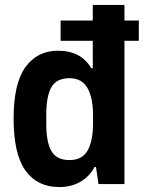

<svg xmlns="http://www.w3.org/2000/svg" viewBox="-20 -744 581 776"><path d="M219 12Q131 12 83 -54.5Q35 -121 35 -265Q35 -407 83 -473Q131 -539 214 -539Q308 -539 349 -468H355V-579H225V-661H355V-724H483V-661H541V-579H483V0H378L368 -69H362Q341 -30 304.5 -9Q268 12 219 12ZM261 -97Q312 -97 334 -135.5Q356 -174 356 -245V-277Q356 -350 333 -389Q310 -428 261 -428Q209 -428 188 -392Q167 -356 167 -279V-244Q167 -169 188 -133Q209 -97 261 -97Z"/></svg>

Font: Archivo SemiCondensed
Style: Bold
Weight: 680
Width: 4
Designer: Hector Gatti
Foundry: Omnibus-Type
Version: Version 2.001; ttfautohint (v1.8.3)